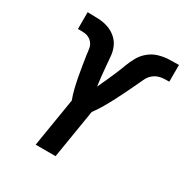

<svg xmlns="http://www.w3.org/2000/svg" viewBox="-169 -869 963 1003"><g transform="rotate(30 312.0 -367.5)"><path d="M184 0 232 -294Q221 -323 213.5 -354Q206 -385 200 -416.5Q194 -448 189 -480Q184 -512 179 -544V-546Q177 -559 175.5 -572Q174 -585 168 -596.5Q162 -608 152 -616.5Q142 -625 130 -629Q118 -633 104 -633.5Q90 -634 76 -634Q76 -634 76 -634Q76 -634 76 -634H75Q75 -634 74.5 -634Q74 -634 74 -634H73V-735Q74 -735 74 -735Q74 -735 75 -735H77Q77 -735 77.5 -735Q78 -735 78 -735H79Q109 -735 139 -733.5Q169 -732 196 -723Q223 -714 245 -695.5Q267 -677 278.5 -651.5Q290 -626 292.5 -597Q295 -568 297.5 -538.5Q300 -509 303 -480Q306 -451 310 -423Q323 -450 335.5 -478Q348 -506 360 -534Q372 -562 382.5 -590.5Q393 -619 408 -646Q423 -673 447.5 -693.5Q472 -714 501.5 -723Q531 -732 560.5 -733.5Q590 -735 619 -735Q620 -735 621 -735Q622 -735 624 -735V-634Q610 -634 595.5 -633.5Q581 -633 567 -629.5Q553 -626 540 -618Q527 -610 517.5 -598.5Q508 -587 502 -573.5Q496 -560 489 -546Q474 -514 458.5 -482Q443 -450 426.5 -418Q410 -386 392 -355Q374 -324 352 -294L304 0Z"/></g></svg>

Font: Iosevka Curly Extended Oblique
Style: Bold
Weight: 700
Width: 7
Italic angle: -9°
Monospace: yes
Designer: Belleve Invis
Foundry: Belleve Invis
Version: Version 11.1.0; ttfautohint (v1.8.3)